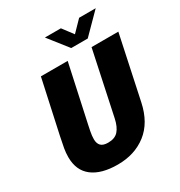

<svg xmlns="http://www.w3.org/2000/svg" viewBox="-217 -1093 1176 1254"><g transform="rotate(-30 371.0 -465.5)"><path d="M640.5 -262.5Q611.5 -125 522.5 -56Q433.5 13 306 13Q182.5 13 115.5 -38.5Q48.5 -90 48.5 -190.5Q48.5 -223 54.2 -255.5Q60 -288 71 -340L157.5 -737.5H359.5L266.5 -308.5Q261 -283.5 257.8 -266.2Q254.5 -249 253 -235.8Q251.5 -222.5 251.5 -208.5Q251.5 -176.5 268 -159.5Q284.5 -142.5 322.5 -142.5Q373.5 -142.5 399.5 -172Q425.5 -201.5 437.5 -257.5L539.5 -737.5H741.5ZM307 -944H427.5L510 -834.5H458.5L565 -944H690L546 -798.5H421.5Z"/></g></svg>

Font: Epilogue Black
Style: Italic
Weight: 900
Italic angle: -12°
Designer: Tyler Finck
Foundry: Etcetera Type Co
Version: Version 2.111